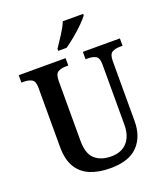

<svg xmlns="http://www.w3.org/2000/svg" viewBox="-166 -1045 1017 1170"><g transform="rotate(-20 342.5 -460.5)"><path d="M348 10Q273 10 218 -12.5Q163 -35 132.5 -85Q102 -135 102 -217V-602Q102 -644 81.5 -655Q61 -666 32 -666H15V-714H319V-666H302Q273 -666 252.5 -654.5Q232 -643 232 -598V-210Q232 -125 271.5 -90.5Q311 -56 376 -56Q444 -56 480.5 -97Q517 -138 517 -211V-602Q517 -644 497 -655Q477 -666 448 -666H431V-714H671V-666H653Q623 -666 603 -654.5Q583 -643 583 -598V-209Q583 -109 525.5 -49.5Q468 10 348 10ZM292 -784Q313 -815 339.5 -856Q366 -897 380 -931H512V-921Q500 -904 471.5 -875.5Q443 -847 408.5 -818.5Q374 -790 346 -771H292Z"/></g></svg>

Font: Noto Serif Ethiopic SemiCondensed SemiBold
Style: Regular
Weight: 600
Width: 4
Designer: Monotype Design Team
Foundry: Monotype Imaging Inc.
Version: Version 2.102; ttfautohint (v1.8.4.7-5d5b)